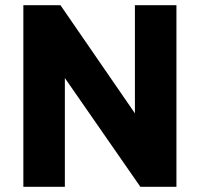

<svg xmlns="http://www.w3.org/2000/svg" viewBox="-20 -720 770 740"><path d="M70 0V-700H213L569 -183L500 -172V-700H660V0H521L167 -510L230 -521V0Z"/></svg>

Font: SUSE Thin ExtraBold
Style: Regular
Weight: 800
Version: Version 1.000